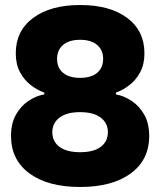

<svg xmlns="http://www.w3.org/2000/svg" viewBox="-20 -736 640 767"><path d="M300 11Q172 11 98 -43Q24 -97 24 -193Q24 -243 43.5 -277.5Q63 -312 93 -332.5Q123 -353 157 -359V-366Q129 -376 103 -396Q77 -416 60 -447.5Q43 -479 43 -523Q43 -613 112.5 -664.5Q182 -716 300 -716Q419 -716 488 -664.5Q557 -613 557 -523Q557 -479 540 -447.5Q523 -416 497 -396Q471 -376 443 -366V-359Q476 -353 506.5 -332.5Q537 -312 556.5 -277.5Q576 -243 576 -193Q576 -97 502 -43Q428 11 300 11ZM300 -128Q354 -128 382.5 -149.5Q411 -171 411 -208Q411 -244 382.5 -266Q354 -288 300 -288Q246 -288 217.5 -266Q189 -244 189 -208Q189 -171 217.5 -149.5Q246 -128 300 -128ZM300 -425Q344 -425 368 -445Q392 -465 392 -501Q392 -536 368 -556.5Q344 -577 300 -577Q256 -577 232 -556.5Q208 -536 208 -501Q208 -465 232 -445Q256 -425 300 -425Z"/></svg>

Font: Nunito Sans 6pt Black
Style: Regular
Weight: 900
Version: Version 3.101;gftools[0.9.27]